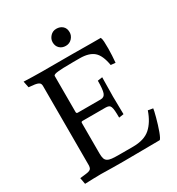

<svg xmlns="http://www.w3.org/2000/svg" viewBox="-207 -1020 1063 1153"><g transform="rotate(-30 324.5 -443.5)"><path d="M209 -399Q209 -389 219 -389H378Q403 -389 411 -412.5Q419 -436 419 -495L452 -500Q452 -491 451.5 -472.5Q451 -454 451 -433.5Q451 -413 450.5 -394.5Q450 -376 450 -367Q450 -359 450.5 -341.5Q451 -324 451 -305.5Q451 -287 451.5 -269.5Q452 -252 452 -244L419 -239Q419 -268 417.5 -286.5Q416 -305 412 -315Q408 -325 399.5 -328.5Q391 -332 378 -332H219Q209 -332 209 -323V-113Q209 -90 213 -77Q217 -64 228 -57Q239 -50 258 -48Q277 -46 306 -46H403Q482 -46 524 -83.5Q566 -121 590 -191L624 -185Q624 -181 620.5 -165.5Q617 -150 611.5 -129.5Q606 -109 599 -86Q592 -63 585 -44Q578 -25 571.5 -12.5Q565 0 561 0Q509 0 443.5 1Q378 2 306 2Q271 2 236 1.5Q201 1 154 0Q123 0 99.5 1Q76 2 43 3L35 -41Q62 -44 78 -46Q94 -48 102.5 -52Q111 -56 114 -62.5Q117 -69 118 -80V-630Q118 -640 115.5 -646.5Q113 -653 104.5 -657.5Q96 -662 80.5 -664.5Q65 -667 39 -669L30 -713Q62 -712 91.5 -711Q121 -710 155 -710H316Q338 -710 368.5 -710Q399 -710 432.5 -709.5Q466 -709 500 -709Q534 -709 563 -709Q568 -698 569 -679Q570 -660 570 -631Q570 -607 568.5 -583.5Q567 -560 565 -535L533 -538Q521 -610 488.5 -638Q456 -666 392 -666Q365 -666 347.5 -666Q330 -666 317.5 -665.5Q305 -665 296 -665Q287 -665 279 -665Q234 -663 221.5 -659Q209 -655 209 -649ZM299 -830Q299 -853 316 -871.5Q333 -890 358 -890Q384 -890 401 -875Q418 -860 418 -832Q418 -809 401 -790.5Q384 -772 358 -772Q332 -772 315.5 -788Q299 -804 299 -830Z"/></g></svg>

Font: Lusitana
Style: Regular
Weight: 400
Designer: Ana Paula Megda
Foundry: Ana Paula Megda
Version: Version 1.000; ttfautohint (v1.1) -l 8 -r 50 -G 200 -x 14 -D